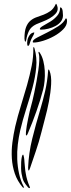

<svg xmlns="http://www.w3.org/2000/svg" viewBox="-20 -973 368 997"><path d="M204 -508Q190 -454 169.5 -396Q149 -338 127 -286Q126 -284 123 -276.5Q120 -269 116 -270Q114 -270 114.5 -278.5Q115 -287 115 -290Q116 -302 119 -320Q122 -338 126 -357Q130 -376 134 -394Q138 -412 142 -425Q144 -431 148.5 -449.5Q153 -468 158.5 -494Q164 -520 169.5 -550Q175 -580 179 -608Q183 -636 184 -659Q185 -682 181 -695Q179 -699 180 -701.5Q181 -704 182 -704Q184 -704 185 -701.5Q186 -699 188 -697Q199 -680 205 -656Q211 -632 212.5 -605.5Q214 -579 211.5 -553Q209 -527 204 -508ZM195 -286Q183 -238 166 -188Q149 -138 136 -100Q134 -95 132 -90.5Q130 -86 129 -88Q127 -88 126.5 -93Q126 -98 126 -103Q129 -178 147.5 -253Q166 -328 189 -404Q203 -451 214.5 -500.5Q226 -550 230 -607Q230 -612 233 -612Q234 -612 235 -610Q236 -608 237 -606Q248 -579 245.5 -535.5Q243 -492 234 -445.5Q225 -399 213 -355.5Q201 -312 195 -286ZM103 -4Q106 2 105 2Q103 2 101 1Q99 0 98 0Q70 -33 57 -71.5Q44 -110 41.5 -151Q39 -192 44.5 -234Q50 -276 59 -316Q72 -371 89 -425.5Q106 -480 120.5 -531.5Q135 -583 144.5 -631Q154 -679 153 -723Q153 -728 155 -729Q156 -729 157.5 -726Q159 -723 159 -722Q173 -674 168 -622.5Q163 -571 148.5 -517Q134 -463 116 -407Q98 -351 85 -296Q77 -261 72.5 -223Q68 -185 69.5 -146.5Q71 -108 79 -71.5Q87 -35 103 -4ZM114 -71Q119 -39 134 -4Q135 -2 135.5 1Q136 4 134 4Q132 4 128 2Q126 1 125 -1Q112 -16 104.5 -29Q97 -42 92 -71Q90 -82 89.5 -99Q89 -116 90 -132Q91 -148 93.5 -159Q96 -170 100 -170Q101 -170 102.5 -165Q104 -160 105 -153.5Q106 -147 106.5 -140.5Q107 -134 107 -132Q109 -115 110 -100Q111 -85 114 -71ZM153 -804Q159 -806 158 -802Q157 -798 155 -793Q150 -784 147 -778.5Q144 -773 142 -768.5Q140 -764 138 -758.5Q136 -753 133 -743Q131 -738 129.5 -737Q128 -736 127 -735Q124 -733 122.5 -738Q121 -743 121 -751Q121 -757 122.5 -765Q124 -773 128 -781Q132 -789 138 -795.5Q144 -802 153 -804ZM116 -765Q113 -756 112 -756Q110 -756 108.5 -762Q107 -768 107 -773Q107 -811 115.5 -832.5Q124 -854 138.5 -866Q153 -878 171 -884Q189 -890 207 -897Q225 -904 241.5 -915.5Q258 -927 269 -951Q271 -956 274 -950Q277 -944 279 -935Q282 -917 269.5 -903Q257 -889 239 -878.5Q221 -868 201 -860.5Q181 -853 168 -847Q141 -834 130.5 -812.5Q120 -791 116 -765ZM150 -756Q150 -766 173 -778Q196 -790 225.5 -804.5Q255 -819 283 -837Q311 -855 321 -877H323Q327 -877 327.5 -871Q328 -865 328 -863Q328 -841 308.5 -821Q289 -801 261 -785.5Q233 -770 203.5 -761Q174 -752 154 -752Q150 -752 150 -756ZM187 -824Q189 -831 205.5 -840Q222 -849 241.5 -861Q261 -873 276.5 -890.5Q292 -908 292 -932Q292 -935 292.5 -935Q293 -935 298 -933Q304 -928 305.5 -914.5Q307 -901 307 -893Q307 -875 296 -861Q285 -847 268 -838Q251 -829 231 -824Q211 -819 194 -819Q192 -819 189 -819.5Q186 -820 187 -824Z"/></svg>

Font: Akronim
Style: Regular
Weight: 400
Designer: Grzegorz Klimczewski
Foundry: Fonty.PL
Version: Version 1.002